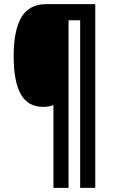

<svg xmlns="http://www.w3.org/2000/svg" viewBox="-20 -780 547 927"><path d="M440 127H367V-682H311V127H238V-273Q220 -264 188 -264Q115 -264 80.5 -325Q46 -386 46 -509Q46 -634 83.5 -697Q121 -760 204 -760H440Z"/></svg>

Font: Noto Sans Gujarati ExtraCondensed
Style: Bold
Weight: 700
Width: 2
Designer: Jelle Bosma - Monotype Design Team, Universal Thirst
Foundry: Monotype Imaging Inc.
Version: Version 2.106; ttfautohint (v1.8.4.7-5d5b)